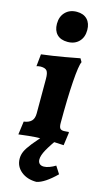

<svg xmlns="http://www.w3.org/2000/svg" viewBox="-143 -765 584 1048"><g transform="rotate(15 149.0 -241.0)"><path d="M59 136Q59 115 68 95Q77 75 102 43.5Q127 12 182 -48H252Q200 25 182 58Q164 91 164 113Q164 128 172.5 136.5Q181 145 197 145Q211 145 228.5 138.5Q246 132 262 122L289 164Q225 227 180 236Q127 236 93 208Q59 180 59 136ZM28 -64Q57 -68 71 -82.5Q85 -97 85 -125V-321Q85 -354 75.5 -366Q66 -378 40 -378Q33 -378 26 -376.5Q19 -375 17 -374L24 -443Q89 -451 154 -462.5Q219 -474 238 -478L249 -459Q238 -437 231.5 -343.5Q225 -250 225 -109Q225 -88 231 -79.5Q237 -71 253 -71Q261 -71 269 -72Q277 -73 280 -73L282 -69L272 4Q259 3 223.5 1.5Q188 0 150 0Q117 0 74 4.5Q31 9 18 11ZM65 -627Q65 -668 89.5 -693Q114 -718 154 -718Q192 -718 213 -696Q234 -674 234 -636Q234 -595 210 -570.5Q186 -546 146 -546Q107 -546 86 -567.5Q65 -589 65 -627Z"/></g></svg>

Font: Alegreya ExtraBold
Style: Regular
Weight: 800
Designer: Juan Pablo del Peral
Foundry: Huerta Tipografica
Version: Version 2.007; ttfautohint (v1.6)